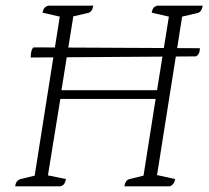

<svg xmlns="http://www.w3.org/2000/svg" viewBox="-20 -661 742 681"><path d="M34 0Q36 -21 53 -26L103 -38L192 -602L131 -616Q134 -637 152 -641H311Q307 -618 292 -615L240 -603L198 -341H537L579 -602L518 -616Q520 -627 524 -632.5Q528 -638 538 -641H699Q695 -618 681 -615L626 -602L537 -40L601 -26Q598 -5 581 0H421Q425 -23 440 -26L489 -38L532 -310H194L150 -39L214 -26Q211 -14 207.5 -8.5Q204 -3 193 0ZM89 -457Q89 -485 99 -493L689 -490Q689 -468 675 -461Z"/></svg>

Font: Petrona ExtraLight
Style: Italic
Weight: 200
Italic angle: -9°
Designer: Ringo R. Seeber
Foundry: Ringo R. Seeber
Version: Version 2.001; ttfautohint (v1.8.3)